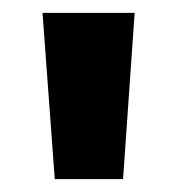

<svg xmlns="http://www.w3.org/2000/svg" viewBox="-20 -734 275 298"><path d="M46 -714 65 -456H171L189 -714Z"/></svg>

Font: Noto Sans Thai Looped ExtraCondensed
Style: Bold
Weight: 700
Width: 2
Designer: Sasikarn Vongin, Ben Mitchell
Foundry: The Fontpad Ltd
Version: Version 1.001